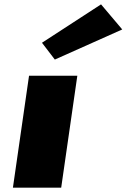

<svg xmlns="http://www.w3.org/2000/svg" viewBox="-20 -860 580 880"><path d="M172.4 -664 231.3 -587 540.3 -725 443.1 -840ZM113.1 -513 39.2 0H260.5L334.4 -513Z"/></svg>

Font: Blink
Style: WideObl
Weight: 400
Designer: Mew Too
Foundry: Cannot Into Space Fonts
Version: Version 001.000